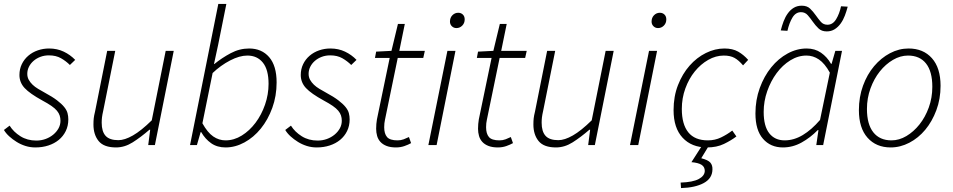

<svg xmlns="http://www.w3.org/2000/svg" viewBox="-21 -739 4855 978"><path d="M159 12Q133 12 109 4.5Q85 -3 64 -16Q43 -29 26 -44.5Q9 -60 -1 -77L28 -99Q48 -67 83 -45Q118 -23 164 -23Q189 -23 211 -31Q233 -39 250 -53Q267 -67 277 -85Q287 -103 287 -124Q287 -138 283 -150.5Q279 -163 269 -175Q259 -187 241 -199.5Q223 -212 195 -227Q131 -262 104.5 -290.5Q78 -319 78 -357Q78 -387 90 -412Q102 -437 123 -455Q144 -473 171.5 -482.5Q199 -492 229 -492Q270 -492 303.5 -476Q337 -460 362 -434L335 -408Q315 -428 289.5 -442.5Q264 -457 228 -457Q205 -457 185 -449.5Q165 -442 150 -429Q135 -416 126.5 -399Q118 -382 118 -363Q118 -346 125.5 -332.5Q133 -319 145 -307.5Q157 -296 173 -286.5Q189 -277 207 -267Q246 -246 269.5 -228Q293 -210 306 -194Q319 -178 323 -162.5Q327 -147 327 -131Q327 -98 314 -71.5Q301 -45 278.5 -26.5Q256 -8 225.5 2Q195 12 159 12Z M864 -480 768 0H734L744 -78H740Q696 -40 655 -14Q614 12 570 12Q508 12 481.5 -20.5Q455 -53 455 -105Q455 -123 456.5 -136.5Q458 -150 463 -170L525 -480H566L505 -176Q500 -154 498.5 -141Q497 -128 497 -114Q497 -69 517 -47Q537 -25 582 -25Q614 -25 656 -49Q698 -73 752 -126L823 -480Z M982 0H947L1091 -719H1132L1090 -510L1069 -413H1071Q1109 -444 1154 -468Q1199 -492 1248 -492Q1312 -492 1350 -448Q1388 -404 1388 -319Q1388 -250 1366 -189.5Q1344 -129 1307.5 -84Q1271 -39 1224 -13.5Q1177 12 1128 12Q1085 12 1054.5 -9.5Q1024 -31 1004 -66H1001ZM1239 -456Q1199 -456 1151 -431Q1103 -406 1062 -367L1010 -111Q1036 -64 1065 -44Q1094 -24 1128 -24Q1171 -24 1210.5 -48.5Q1250 -73 1280.5 -113.5Q1311 -154 1329 -206Q1347 -258 1347 -312Q1347 -384 1318 -420Q1289 -456 1239 -456Z M1592 12Q1566 12 1542 4.5Q1518 -3 1497 -16Q1476 -29 1459 -44.5Q1442 -60 1432 -77L1461 -99Q1481 -67 1516 -45Q1551 -23 1597 -23Q1622 -23 1644 -31Q1666 -39 1683 -53Q1700 -67 1710 -85Q1720 -103 1720 -124Q1720 -138 1716 -150.5Q1712 -163 1702 -175Q1692 -187 1674 -199.5Q1656 -212 1628 -227Q1564 -262 1537.5 -290.5Q1511 -319 1511 -357Q1511 -387 1523 -412Q1535 -437 1556 -455Q1577 -473 1604.5 -482.5Q1632 -492 1662 -492Q1703 -492 1736.5 -476Q1770 -460 1795 -434L1768 -408Q1748 -428 1722.5 -442.5Q1697 -457 1661 -457Q1638 -457 1618 -449.5Q1598 -442 1583 -429Q1568 -416 1559.5 -399Q1551 -382 1551 -363Q1551 -346 1558.5 -332.5Q1566 -319 1578 -307.5Q1590 -296 1606 -286.5Q1622 -277 1640 -267Q1679 -246 1702.5 -228Q1726 -210 1739 -194Q1752 -178 1756 -162.5Q1760 -147 1760 -131Q1760 -98 1747 -71.5Q1734 -45 1711.5 -26.5Q1689 -8 1658.5 2Q1628 12 1592 12Z M1996 12Q1968 12 1948.5 4.5Q1929 -3 1917 -16Q1905 -29 1900 -46.5Q1895 -64 1895 -83Q1895 -97 1896 -107.5Q1897 -118 1899 -131L1964 -444H1889L1895 -476L1973 -480L2006 -617H2041L2013 -480H2143L2135 -444H2005L1940 -129Q1938 -120 1937 -111Q1936 -102 1936 -91Q1936 -58 1950.5 -41Q1965 -24 2004 -24Q2021 -24 2035.5 -29.5Q2050 -35 2062 -41L2073 -10Q2059 -2 2039 5Q2019 12 1996 12Z M2161 0 2258 -480H2299L2203 0ZM2304 -596Q2290 -596 2280.5 -605.5Q2271 -615 2271 -629Q2271 -649 2283.5 -661.5Q2296 -674 2313 -674Q2327 -674 2336.5 -665Q2346 -656 2346 -640Q2346 -621 2333.5 -608.5Q2321 -596 2304 -596Z M2515 12Q2487 12 2467.5 4.5Q2448 -3 2436 -16Q2424 -29 2419 -46.5Q2414 -64 2414 -83Q2414 -97 2415 -107.5Q2416 -118 2418 -131L2483 -444H2408L2414 -476L2492 -480L2525 -617H2560L2532 -480H2662L2654 -444H2524L2459 -129Q2457 -120 2456 -111Q2455 -102 2455 -91Q2455 -58 2469.5 -41Q2484 -24 2523 -24Q2540 -24 2554.5 -29.5Q2569 -35 2581 -41L2592 -10Q2578 -2 2558 5Q2538 12 2515 12Z M3105 -480 3009 0H2975L2985 -78H2981Q2937 -40 2896 -14Q2855 12 2811 12Q2749 12 2722.5 -20.5Q2696 -53 2696 -105Q2696 -123 2697.5 -136.5Q2699 -150 2704 -170L2766 -480H2807L2746 -176Q2741 -154 2739.5 -141Q2738 -128 2738 -114Q2738 -69 2758 -47Q2778 -25 2823 -25Q2855 -25 2897 -49Q2939 -73 2993 -126L3064 -480Z M3188 0 3285 -480H3326L3230 0ZM3331 -596Q3317 -596 3307.5 -605.5Q3298 -615 3298 -629Q3298 -649 3310.5 -661.5Q3323 -674 3340 -674Q3354 -674 3363.5 -665Q3373 -656 3373 -640Q3373 -621 3360.5 -608.5Q3348 -596 3331 -596Z M3448 219 3446 191Q3508 189 3538 173Q3568 157 3569 132Q3569 111 3552.5 100.5Q3536 90 3501 87L3558 -2H3593L3551 67Q3586 76 3597.5 89.5Q3609 103 3608 125Q3607 170 3563.5 193.5Q3520 217 3448 219ZM3580 12Q3502 12 3456 -37.5Q3410 -87 3410 -178Q3410 -248 3432.5 -305.5Q3455 -363 3491.5 -404.5Q3528 -446 3574.5 -469Q3621 -492 3669 -492Q3711 -492 3739 -476Q3767 -460 3790 -434L3764 -406Q3742 -432 3720.5 -444Q3699 -456 3666 -456Q3625 -456 3586.5 -434Q3548 -412 3518 -375Q3488 -338 3470 -288.5Q3452 -239 3452 -184Q3452 -106 3485 -65Q3518 -24 3585 -24Q3621 -24 3652 -39Q3683 -54 3709 -74L3730 -44Q3704 -24 3667 -6Q3630 12 3580 12Z M4190 -579Q4164 -579 4148 -594.5Q4132 -610 4119.5 -628Q4107 -646 4093.5 -661.5Q4080 -677 4059 -677Q4032 -677 4015.5 -649.5Q3999 -622 3990 -582L3956 -584Q3962 -608 3970.5 -630.5Q3979 -653 3992 -671Q4005 -689 4022.5 -699.5Q4040 -710 4063 -710Q4090 -710 4105.5 -695Q4121 -680 4134 -661.5Q4147 -643 4160 -628Q4173 -613 4194 -613Q4221 -613 4238 -641Q4255 -669 4263 -707L4297 -705Q4291 -682 4282.5 -659.5Q4274 -637 4261 -619Q4248 -601 4230.5 -590Q4213 -579 4190 -579ZM3967 12Q3904 12 3865.5 -32Q3827 -76 3827 -161Q3827 -230 3849 -290.5Q3871 -351 3907.5 -396Q3944 -441 3991 -466.5Q4038 -492 4088 -492Q4130 -492 4161 -470.5Q4192 -449 4212 -414H4215L4234 -480H4268L4172 0H4137L4148 -76H4144Q4107 -38 4062 -13Q4017 12 3967 12ZM3976 -24Q4023 -24 4068 -51Q4113 -78 4156 -128L4206 -369Q4180 -416 4150.5 -436Q4121 -456 4087 -456Q4044 -456 4004.5 -431.5Q3965 -407 3935 -366.5Q3905 -326 3887 -274.5Q3869 -223 3869 -169Q3869 -96 3897.5 -60Q3926 -24 3976 -24Z M4516 12Q4442 12 4398 -37.5Q4354 -87 4354 -178Q4354 -245 4375 -302.5Q4396 -360 4431.5 -402Q4467 -444 4512.5 -468Q4558 -492 4607 -492Q4682 -492 4726 -442.5Q4770 -393 4770 -302Q4770 -235 4748.5 -177.5Q4727 -120 4692 -78Q4657 -36 4611 -12Q4565 12 4516 12ZM4520 -24Q4559 -24 4596 -46Q4633 -68 4662.5 -105Q4692 -142 4710 -191.5Q4728 -241 4728 -297Q4728 -375 4696 -415.5Q4664 -456 4604 -456Q4565 -456 4527.5 -434Q4490 -412 4460.5 -375Q4431 -338 4413 -288.5Q4395 -239 4395 -184Q4395 -106 4427.5 -65Q4460 -24 4520 -24Z"/></svg>

Font: TypoPRO Source Sans Pro
Style: Italic
Weight: 300
Italic angle: -11°
Designer: Paul D. Hunt
Foundry: Adobe Systems Incorporated
Version: Version 1.075;PS 2.000;hotconv 1.0.86;makeotf.lib2.5.63406